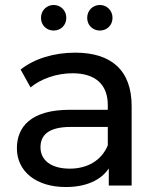

<svg xmlns="http://www.w3.org/2000/svg" viewBox="-20 -747 629 773"><path d="M196 -624C224 -624 247 -645 247 -675C247 -705 224 -727 196 -727C168 -727 145 -705 145 -675C145 -645 168 -624 196 -624ZM382 -624C410 -624 433 -645 433 -675C433 -705 410 -727 382 -727C354 -727 331 -705 331 -675C331 -645 354 -624 382 -624ZM283 -535C198 -535 118 -511 63 -467L103 -395C145 -430 208 -452 272 -452C366 -452 414 -405 414 -324V-305H261C103 -305 48 -235 48 -150C48 -58 124 6 245 6C327 6 387 -22 418 -69V0H510V-320C510 -465 427 -535 283 -535ZM261 -68C187 -68 143 -101 143 -154C143 -199 170 -236 265 -236H414V-162C389 -101 332 -68 261 -68Z"/></svg>

Font: AWKNG-Font Medium
Style: Regular
Weight: 500
Designer: Awakening Church
Foundry: Awakening Church
Version: Version 1.700;PS 001.700;hotconv 1.0.88;makeotf.lib2.5.64775